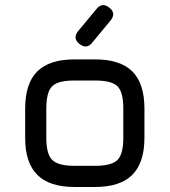

<svg xmlns="http://www.w3.org/2000/svg" viewBox="-20 -743 674 763"><path d="M295 -569C314.5 -553.5 331.5 -554.5 346 -573C346 -573 419 -661 419 -661C419 -661 419 -661 419 -661C435 -680.5 433.5 -697.5 415 -712C415 -712 415 -712 415 -712C396.5 -727.5 379.5 -726.5 364 -708C364 -708 291 -620 291 -620C291 -620 291 -620 291 -620C275.5 -601.5 276.5 -584.5 295 -569C295 -569 295 -569 295 -569ZM358 0C358 0 358 0 358 0C424.5 0 474 -16 506 -48.5C538 -80.5 554 -129.5 554 -196C554 -196 554 -311 554 -311C554 -311 554 -311 554 -311C554 -377.5 538 -427 506 -459C474 -491 424.5 -507 358 -507C358 -507 276 -507 276 -507C276 -507 276 -507 276 -507C209.5 -507 160.5 -491 128.5 -459.5C96 -427.5 80 -378 80 -311C80 -311 80 -195 80 -195C80 -195 80 -195 80 -195C80 -129 96 -80 128.5 -48C160.5 -16 209.5 0 276 0C276 0 358 0 358 0ZM164 -311C164 -311 164 -311 164 -311C164 -340.5 167.5 -363 174 -379.5C180.5 -395.5 192 -407 208.5 -413.5C224.5 -420 247 -423 276 -423C276 -423 358 -423 358 -423C358 -423 358 -423 358 -423C401.5 -423 431.5 -415.5 447 -400C462.5 -384.5 470 -354.5 470 -311C470 -311 470 -196 470 -196C470 -196 470 -196 470 -196C470 -152.5 462.5 -123 447 -107.5C431.5 -92 401.5 -84 358 -84C358 -84 276 -84 276 -84C276 -84 276 -84 276 -84C232.5 -84 203 -92 187.5 -107.5C172 -123 164 -152 164 -195C164 -195 164 -311 164 -311Z"/></svg>

Font: Jura-Fortis-Bold
Style: Bold
Weight: 500
Designer: Daniel Johnson, Alexei Vanyashin, Mirko Velimirovic
Foundry: Daniel Johnson
Version: ""